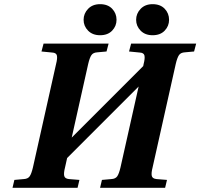

<svg xmlns="http://www.w3.org/2000/svg" viewBox="-20 -901 961 921"><path d="M712 -881Q749 -881 770 -859Q791 -837 791 -806Q791 -776 770 -754Q749 -732 712 -732Q676 -732 654.5 -754Q633 -776 633 -806Q633 -836 654.5 -858.5Q676 -881 712 -881ZM460 -881Q497 -881 518 -859Q539 -837 539 -806Q539 -776 518 -754Q497 -732 460 -732Q424 -732 402.5 -754Q381 -776 381 -806Q381 -836 402.5 -858.5Q424 -881 460 -881ZM40 0 49 -38 94 -42Q114 -43 122.5 -55.5Q131 -68 138 -98L249 -594Q256 -621 253 -634.5Q250 -648 230 -649L179 -654L189 -692H501L491 -654L447 -650Q427 -649 418.5 -636.5Q410 -624 403 -594L324 -241L667 -584L669 -594Q676 -621 673 -634.5Q670 -648 650 -649L599 -654L609 -692H921L911 -654L867 -650Q847 -649 838.5 -636.5Q830 -624 823 -594L712 -98Q705 -71 708 -57.5Q711 -44 731 -42L781 -38L772 0H460L469 -38L514 -42Q534 -43 542.5 -55.5Q551 -68 558 -98L645 -486L302 -143L292 -98Q285 -71 288 -57.5Q291 -44 311 -42L361 -38L352 0Z"/></svg>

Font: Heuristica
Style: Bold Italic
Weight: 700
Italic angle: -13°
Version: Version 1.0.2